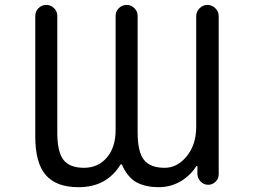

<svg xmlns="http://www.w3.org/2000/svg" viewBox="-20 -775 1040 784"><path d="M478.5 -101.6Q477.5 -103.5 475.1 -104Q472.7 -104.5 471.7 -102.5Q415 -10.7 301.8 -10.7Q300.8 -10.7 299.8 -10.7Q210 -10.7 167 -60.1Q124 -109.4 124 -217.8V-710Q124 -728.5 137.2 -741.7Q150.4 -754.9 168.9 -754.9Q187.5 -754.9 200.7 -741.7Q213.9 -728.5 213.9 -710V-234.4Q213.9 -154.3 239.3 -122.1Q264.6 -89.8 323.2 -89.8Q379.9 -89.8 416 -131.3Q452.1 -172.9 452.1 -244.1V-710Q452.1 -728.5 465.3 -741.7Q478.5 -754.9 497.1 -754.9Q515.6 -754.9 528.8 -741.7Q542 -728.5 542 -710V-234.4Q542 -154.3 567.9 -122.1Q593.8 -89.8 652.3 -89.8Q704.1 -89.8 742.7 -137.2Q781.2 -184.6 781.2 -257.8V-709Q781.2 -727.5 794.9 -741.2Q808.6 -754.9 827.1 -754.9Q845.7 -754.9 859.4 -741.2Q873 -727.5 873 -709V-63.5Q873 -45.9 860.4 -33.2Q847.7 -20.5 830.1 -20.5Q812.5 -20.5 799.8 -33.2Q787.1 -45.9 786.1 -63.5V-95.7Q786.1 -96.7 784.7 -97.2Q783.2 -97.7 782.2 -96.7Q760.7 -63.5 726.6 -40Q681.6 -10.7 628.9 -10.7Q566.4 -10.7 528.3 -36.1Q497.1 -58.6 478.5 -101.6Z"/></svg>

Font: Rounded Mgen+ 1mn regular
Style: Regular
Weight: 400
Designer: [Source Han Sans]
Ryoko NISHIZUKA  (kana & ideographs); Paul D. Hunt (Latin, Greek & Cyrillic); Wenlong ZHANG  (bopomofo
Version: Version 1.059.20150602